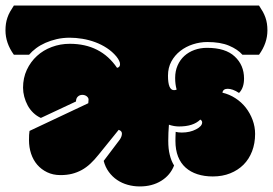

<svg xmlns="http://www.w3.org/2000/svg" viewBox="-74 -670 987 694"><path d="M349.1 -424.8Q359.9 -426.8 359.9 -438Q359.9 -449.2 346.7 -465.8Q332 -483.4 312.3 -496.3Q292.5 -509.3 270 -517.6Q247.6 -525.9 223.9 -529.8Q200.2 -533.7 178.2 -533.7Q153.3 -533.7 131.1 -528.6Q108.9 -523.4 90.1 -515.1Q71.3 -506.8 56.4 -495.6Q41.5 -484.4 31.2 -472.2H-23.9Q-54.2 -514.2 -54.2 -560.1Q-54.2 -573.2 -52.5 -584.5Q-50.8 -595.7 -47.1 -606.4Q-43.5 -617.2 -37.6 -627.7Q-31.7 -638.2 -23.9 -649.9H862.3Q870.1 -638.2 876 -627.7Q881.8 -617.2 885.5 -606.4Q889.2 -595.7 890.9 -584.5Q892.6 -573.2 892.6 -560.1Q892.6 -514.2 862.3 -472.2H802.2Q785.2 -491.7 753.9 -504.9Q722.7 -518.1 675.3 -518.1Q648.9 -518.1 623.3 -509.8Q597.7 -501.5 577.6 -485.8Q557.6 -470.2 545.4 -447.8Q533.2 -425.3 533.2 -396.5Q533.2 -344.2 554.7 -344.2Q561 -344.2 564.5 -346.2Q559.1 -365.2 559.1 -388.2Q559.1 -413.1 567.9 -433.3Q576.7 -453.6 592.3 -467.8Q607.9 -481.9 628.9 -489.5Q649.9 -497.1 674.3 -497.1Q741.2 -497.1 774.4 -465.8Q808.1 -434.6 808.1 -386.2Q808.1 -352.1 790 -334Q778.3 -341.8 767.8 -345.5Q757.3 -349.1 749 -349.1Q740.7 -349.1 735.8 -345.5Q731 -341.8 730 -335Q755.4 -329.1 777.1 -314.9Q798.8 -300.8 814.5 -280.8Q830.1 -260.7 839.1 -236.3Q848.1 -211.9 848.1 -186Q848.1 -151.9 837.2 -123.3Q826.2 -94.7 806.2 -74.7Q786.1 -54.7 758.1 -43.5Q730 -32.2 695.3 -32.2Q664.6 -32.2 639.6 -40.3Q614.7 -48.3 596.9 -64.2Q579.1 -80.1 569.6 -104.2Q560.1 -128.4 560.1 -160.6Q560.1 -167 560.3 -175Q560.5 -183.1 561 -193.4Q570.8 -190.9 583 -190.9Q612.8 -190.9 634.8 -202.6Q656.7 -213.9 656.7 -227.5Q656.7 -233.9 649.9 -237.8Q625 -212.9 573.2 -212.9Q555.2 -212.9 536.6 -219.2Q534.2 -190.9 534.2 -161.1Q534.2 -131.3 539.6 -110.4Q544.9 -88.4 555.2 -71.8Q541.5 -36.6 508.8 -16.4Q476.1 3.9 431.2 3.9Q408.7 3.9 387.7 -2Q366.7 -7.8 349.4 -19.5Q332 -31.2 319.3 -48.6Q306.6 -65.9 300.8 -88.4Q353 -156.7 359.4 -166Q366.7 -177.2 366.7 -187Q366.7 -196.8 355 -200.7L282.7 -111.3Q267.6 -92.3 252.7 -78.4Q237.8 -64.5 221.2 -55.4Q204.6 -46.4 186 -41.7Q167.5 -37.1 144.5 -37.1Q117.7 -37.1 96.4 -47.4Q75.2 -57.6 60.5 -74.7Q45.9 -91.8 38.3 -114.7Q30.8 -137.7 30.8 -163.1Q30.8 -173.8 31.2 -182.1Q31.7 -190.4 32.7 -196.8L245.1 -296.9Q246.1 -303.7 246.1 -310.1Q246.1 -316.4 239.7 -321.8Q232.9 -327.1 223.6 -327.1Q213.9 -327.1 207.3 -320.8Q200.7 -314.5 200.7 -303.2L73.7 -243.7Q58.6 -250.5 46.4 -262.2Q34.2 -273.9 26.1 -288.8Q18.1 -303.7 13.7 -320.3Q9.3 -336.9 9.3 -353Q9.3 -388.2 22.9 -417.5Q36.6 -446.8 59.6 -467.8Q82.5 -488.8 113.3 -500.2Q144 -511.7 178.2 -511.7Q290 -511.7 349.1 -424.8Z"/></svg>

Font: Modak sl
Style: Regular
Weight: 400
Designer: Sarang Kulkarni, Maithili Shingre, Noopur Datye
Foundry: Ek Type
Version: Version 1.036;PS Version 1.000;hotconv 1.0.79;makeotf.lib2.5